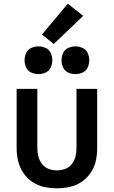

<svg xmlns="http://www.w3.org/2000/svg" viewBox="-20 -1011 616 1039"><path d="M288 8Q323 8 357.5 0.5Q392 -7 421.5 -27Q451 -47 471 -76.5Q491 -106 498.5 -140.5Q506 -175 506 -210V-530H394V-210Q394 -187 388.5 -164.5Q383 -142 369 -123.5Q355 -105 333 -97Q311 -89 288 -89Q265 -89 243.5 -97Q222 -105 207.5 -123.5Q193 -142 187.5 -164.5Q182 -187 182 -210V-530H70V-210Q70 -175 78 -140.5Q86 -106 105.5 -76.5Q125 -47 154.5 -27Q184 -7 218.5 0.5Q253 8 288 8ZM388 -610Q408 -610 427 -618.5Q446 -627 454.5 -646Q463 -665 463 -685Q463 -705 454.5 -724Q446 -743 427 -751.5Q408 -760 388 -760Q368 -760 349 -751.5Q330 -743 321.5 -724Q313 -705 313 -685Q313 -665 321.5 -646Q330 -627 349 -618.5Q368 -610 388 -610ZM188 -610Q208 -610 227 -618.5Q246 -627 254.5 -646Q263 -665 263 -685Q263 -705 254.5 -724Q246 -743 227 -751.5Q208 -760 188 -760Q168 -760 149 -751.5Q130 -743 121.5 -724Q113 -705 113 -685Q113 -665 121.5 -646Q130 -627 149 -618.5Q168 -610 188 -610ZM271 -773 430 -925 347 -991 207 -824Z"/></svg>

Font: Iosevka Sparkle Semibold
Style: Regular
Weight: 600
Designer: Belleve Invis
Foundry: Belleve Invis
Version: Version 4.5.0; ttfautohint (v1.8.3)